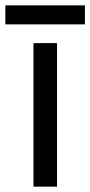

<svg xmlns="http://www.w3.org/2000/svg" viewBox="-40 -697 337 717"><path d="M173 0H85V-536H173ZM277 -677V-606H-20V-677Z"/></svg>

Font: Noto Naskh Arabic
Style: Regular
Weight: 400
Designer: Monotype Design Team, David Williams, Mohamad Dakak and Nizar Qandah
Foundry: Monotype Imaging Inc.
Version: Version 2.013